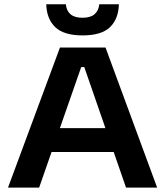

<svg xmlns="http://www.w3.org/2000/svg" viewBox="-20 -856 754 876"><path d="M16.5 0 253.5 -639H461.5L697 0H555L364.5 -550H350.5L158.5 0ZM183.5 -162.5V-271.5H529.5V-162.5ZM356.5 -694.5Q271.5 -694.5 232.2 -732Q193 -769.5 191 -836.5H280.5Q283 -807.5 301.5 -791.2Q320 -775 356.5 -775Q392.5 -775 411.2 -791Q430 -807 433 -836.5H522.5Q520.5 -769.5 481.8 -732Q443 -694.5 356.5 -694.5Z"/></svg>

Font: AnekLatin_SemiExpandedSemiBold
Style: Regular
Weight: 600
Width: 6
Designer: Yesha Goshar
Foundry: Ek Type
Version: Version 1.003